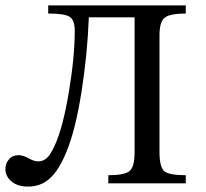

<svg xmlns="http://www.w3.org/2000/svg" viewBox="-58 -677 762 709"><path d="M628 -657V-627Q570 -627 550.5 -612Q531 -597 531 -547V-116Q531 -61 548 -45.5Q565 -30 628 -30V0H342V-30Q402 -30 420.5 -45.5Q439 -61 439 -116V-613H270Q265 -478 243 -338Q221 -198 188 -118Q161 -51 127.5 -19.5Q94 12 45 12Q7 12 -15.5 -7Q-38 -26 -38 -53Q-38 -73 -25 -88.5Q-12 -104 11 -104Q27 -104 47.5 -92.5Q68 -81 83 -81Q101 -81 115 -93.5Q129 -106 145 -142Q174 -205 196 -335.5Q218 -466 218 -564Q218 -605 197.5 -616Q177 -627 120 -627V-657Z"/></svg>

Font: myMathFont
Style: Regular
Weight: 400
Designer: Ross Mills, John Hudson & Paul Hanslow, Tiro Typeworks Ltd; with prior portions MicroPress Inc., and Coen Hoffman. Math 
Foundry: Tiro Typeworks Ltd
Version: Version 2.13 b171